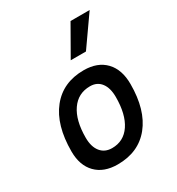

<svg xmlns="http://www.w3.org/2000/svg" viewBox="-189 -915 965 1045"><g transform="rotate(-30 293.0 -392.5)"><path d="M245.1 9.8Q158.7 9.8 110.1 -39.8Q61.5 -89.4 61.5 -177.7Q61.5 -342.8 135.3 -435.1Q209 -527.3 339.8 -527.3Q426.3 -527.3 474.9 -476.6Q523.4 -425.8 523.4 -335Q523.4 -172.4 450 -81.3Q376.5 9.8 245.1 9.8ZM263.2 -82.5Q336.4 -82.5 377.7 -143.8Q418.9 -205.1 418.9 -314Q418.9 -370.6 394.5 -402.6Q370.1 -434.6 325.7 -434.6Q250.5 -434.6 208.3 -373.5Q166 -312.5 166 -203.6Q166 -146.5 191.7 -114.5Q217.3 -82.5 263.2 -82.5ZM306.2 -609.4 412.1 -794.9H532.2L401.9 -609.4Z"/></g></svg>

Font: Cascadia Mono
Style: Italic
Weight: 400
Italic angle: -10°
Monospace: yes
Designer: Aaron Bell
Foundry: Saja Typeworks
Version: Version 2404.023; ttfautohint (v1.8.4)